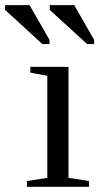

<svg xmlns="http://www.w3.org/2000/svg" viewBox="-82 -715 381 735"><path d="M180.2 -34.2 258.8 -22V0H21V-22L99.1 -34.2V-424.8L34.2 -437V-459H180.2ZM251.5 -546.4 108.4 -677.2V-695.3H202.1L278.3 -562.5V-546.4ZM80.1 -546.4 -62.5 -677.2V-695.3H31.2L107.4 -562.5V-546.4Z"/></svg>

Font: Liberation Serif
Style: Regular
Weight: 400
Designer: Steve Matteson
Foundry: Ascender Corporation
Version: Version 2.1.5